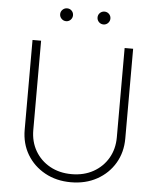

<svg xmlns="http://www.w3.org/2000/svg" viewBox="-60 -963 836 1024"><g transform="rotate(5 357.5 -451.0)"><path d="M357.9 10.7Q279.8 10.7 218.8 -22.9Q157.7 -56.6 123 -114.7Q88.4 -172.9 88.4 -247.1V-727.5H134.3V-249.5Q134.3 -187 162.8 -137.9Q191.4 -88.9 241.9 -60.8Q292.5 -32.7 357.9 -32.7Q423.8 -32.7 474.1 -60.8Q524.4 -88.9 553 -137.9Q581.5 -187 581.5 -249.5V-727.5H627V-247.1Q627 -172.9 592.5 -114.7Q558.1 -56.6 497.3 -22.9Q436.5 10.7 357.9 10.7ZM458 -842.8Q443.4 -842.8 433.3 -853Q423.3 -863.3 423.3 -877.4Q423.3 -891.6 433.3 -901.6Q443.4 -911.6 458 -911.6Q472.2 -911.6 482.2 -901.6Q492.2 -891.6 492.2 -877.4Q492.2 -863.3 482.2 -853Q472.2 -842.8 458 -842.8ZM257.8 -842.8Q243.7 -842.8 233.4 -853Q223.1 -863.3 223.1 -877.4Q223.1 -891.6 233.4 -901.6Q243.7 -911.6 257.8 -911.6Q272.5 -911.6 282.2 -901.6Q292 -891.6 292 -877.4Q292 -863.3 282 -853Q272 -842.8 257.8 -842.8Z"/></g></svg>

Font: Inter 18pt ExtraLight
Style: Regular
Weight: 250
Designer: Rasmus Andersson
Foundry: rsms
Version: Version 4.001;git-66647c0bb